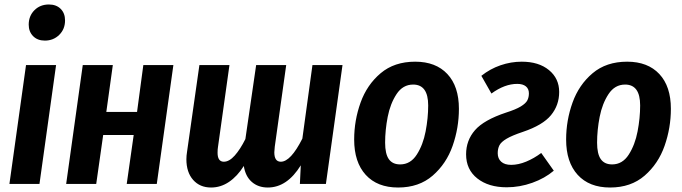

<svg xmlns="http://www.w3.org/2000/svg" viewBox="-20 -820 3041 856"><path d="M156 0H22L96 -530H230ZM108 -710Q108 -749 133.5 -774.5Q159 -800 198 -800Q231 -800 250.5 -780.5Q270 -761 270 -729Q270 -690 244 -664.5Q218 -639 180 -639Q147 -639 127.5 -659Q108 -679 108 -710Z M576 -218H440L409 0H275L349 -530H483L454 -321H591L619 -530H753L679 0H545Z M1507 -530 1433 0H1317L1321 -83Q1260 16 1174 16Q1131 16 1102.5 -9Q1074 -34 1067 -80Q1038 -34 1001 -9Q964 16 921 16Q871 16 841 -18Q811 -52 811 -110Q811 -126 814 -144L869 -530H1003L952 -166Q950 -155 950 -139Q950 -99 978 -99Q1002 -99 1026.5 -126.5Q1051 -154 1074 -200L1122 -530H1256L1205 -166Q1203 -146 1203 -141Q1203 -99 1232 -99Q1276 -99 1328 -202L1373 -530Z M1559 -198Q1559 -283 1587.5 -362.5Q1616 -442 1677 -493.5Q1738 -545 1831 -545Q1923 -545 1974.5 -490Q2026 -435 2026 -335Q2026 -250 1998 -170Q1970 -90 1909 -37Q1848 16 1755 16Q1662 16 1610.5 -40.5Q1559 -97 1559 -198ZM1889 -350Q1889 -443 1822 -443Q1776 -443 1748 -400.5Q1720 -358 1708.5 -299Q1697 -240 1697 -184Q1697 -134 1713.5 -110.5Q1730 -87 1764 -87Q1810 -87 1838 -130.5Q1866 -174 1877.5 -234Q1889 -294 1889 -350Z M2473 -410Q2473 -351 2436.5 -306.5Q2400 -262 2311 -232Q2263 -216 2238.5 -201.5Q2214 -187 2206.5 -172Q2199 -157 2199 -137Q2199 -113 2214.5 -99Q2230 -85 2259 -85Q2291 -85 2326 -99.5Q2361 -114 2393 -138L2449 -59Q2409 -25 2353 -5Q2297 15 2239 15Q2158 15 2108 -24.5Q2058 -64 2058 -132Q2058 -194 2097.5 -239.5Q2137 -285 2236 -318Q2280 -332 2302 -345.5Q2324 -359 2331 -372.5Q2338 -386 2338 -404Q2338 -424 2324.5 -435Q2311 -446 2286 -446Q2230 -446 2171 -403L2126 -482Q2165 -513 2211.5 -529Q2258 -545 2306 -545Q2382 -545 2427.5 -507.5Q2473 -470 2473 -410Z M2504 -198Q2504 -283 2532.5 -362.5Q2561 -442 2622 -493.5Q2683 -545 2776 -545Q2868 -545 2919.5 -490Q2971 -435 2971 -335Q2971 -250 2943 -170Q2915 -90 2854 -37Q2793 16 2700 16Q2607 16 2555.5 -40.5Q2504 -97 2504 -198ZM2834 -350Q2834 -443 2767 -443Q2721 -443 2693 -400.5Q2665 -358 2653.5 -299Q2642 -240 2642 -184Q2642 -134 2658.5 -110.5Q2675 -87 2709 -87Q2755 -87 2783 -130.5Q2811 -174 2822.5 -234Q2834 -294 2834 -350Z"/></svg>

Font: Fira Sans Condensed SemiBold
Style: Italic
Weight: 600
Width: 3
Italic angle: -8°
Designer: bBox Type GmbH & Carrois Corporate GbR & Edenspiekermann AG
Foundry: bBox Type GmbH & Carrois Corporate GbR & Edenspiekermann AG
Version: Version 4.301